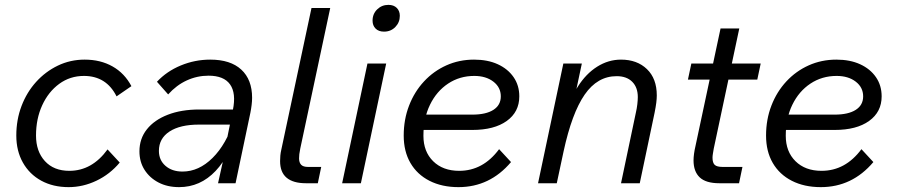

<svg xmlns="http://www.w3.org/2000/svg" viewBox="-20 -753 3687 789"><path d="M422 -139 472 -85Q432 -37 376.5 -10.5Q321 16 262 16Q198 16 149.5 -10.5Q101 -37 74 -85Q47 -133 47 -196Q47 -261 68.5 -317.5Q90 -374 128.5 -416.5Q167 -459 218 -483.5Q269 -508 328 -508Q393 -508 442.5 -480Q492 -452 520 -399L459 -357Q417 -441 325 -441Q268 -441 223.5 -408.5Q179 -376 153.5 -320.5Q128 -265 128 -196Q128 -131 164.5 -91Q201 -51 265 -51Q358 -51 422 -139Z M876 0 898 -99 899 -114 937 -301Q951 -370 925.5 -406Q900 -442 837 -442Q790 -442 747.5 -422.5Q705 -403 671 -365L625 -417Q665 -460 723 -484Q781 -508 844 -508Q927 -508 971.5 -467Q1016 -426 1016 -351Q1016 -338 1014 -321.5Q1012 -305 1009 -290L948 0ZM799 -303H951L935 -241H798Q720 -241 676.5 -212.5Q633 -184 633 -133Q633 -95 660 -71.5Q687 -48 730 -48Q797 -48 853.5 -104Q910 -160 942 -259L960 -242Q929 -117 866 -50.5Q803 16 716 16Q668 16 631.5 -3Q595 -22 574 -55Q553 -88 553 -131Q553 -183 583.5 -221.5Q614 -260 669.5 -281.5Q725 -303 799 -303Z M1136 -138 1260 -720H1337L1214 -143Q1211 -127 1210 -119.5Q1209 -112 1209 -102Q1209 -85 1217.5 -76Q1226 -67 1246 -67H1300L1286 0H1237Q1185 0 1158 -22.5Q1131 -45 1131 -91Q1131 -102 1132 -113.5Q1133 -125 1136 -138Z M1386 0 1490 -492H1567L1463 0ZM1511 -668Q1511 -696 1530 -714.5Q1549 -733 1576 -733Q1598 -733 1610.5 -720.5Q1623 -708 1623 -688Q1623 -661 1604.5 -642Q1586 -623 1558 -623Q1536 -623 1523.5 -635.5Q1511 -648 1511 -668Z M1705 -219V-282H1921Q1977 -282 2007.5 -301.5Q2038 -321 2038 -357Q2038 -394 2007.5 -417.5Q1977 -441 1929 -441Q1869 -441 1821.5 -409.5Q1774 -378 1747 -322.5Q1720 -267 1720 -195Q1720 -130 1760 -90.5Q1800 -51 1867 -51Q1965 -51 2031 -140L2080 -87Q1993 16 1864 16Q1796 16 1745 -10Q1694 -36 1666.5 -83.5Q1639 -131 1639 -196Q1639 -262 1661 -319Q1683 -376 1722.5 -418.5Q1762 -461 1814.5 -484.5Q1867 -508 1928 -508Q1984 -508 2025.5 -489Q2067 -470 2090.5 -436Q2114 -402 2114 -357Q2114 -293 2062.5 -256Q2011 -219 1921 -219Z M2191 0 2295 -492H2371L2339 -341L2304 -271Q2321 -344 2354.5 -397Q2388 -450 2434 -479Q2480 -508 2532 -508Q2598 -508 2638.5 -469Q2679 -430 2679 -361Q2679 -348 2677 -331.5Q2675 -315 2670 -290L2609 0H2532L2593 -290Q2597 -307 2599 -324.5Q2601 -342 2601 -354Q2601 -394 2578 -417Q2555 -440 2514 -440Q2435 -440 2382.5 -364Q2330 -288 2296 -131L2268 0Z M2838 -153 2941 -636H3018L2913 -142Q2911 -130 2909.5 -121Q2908 -112 2908 -105Q2908 -84 2917 -75.5Q2926 -67 2950 -67H3031L3017 0H2936Q2881 0 2855.5 -24Q2830 -48 2830 -94Q2830 -106 2832 -121Q2834 -136 2838 -153ZM2807 -426 2821 -492H3106L3092 -426Z M3194 -219V-282H3410Q3466 -282 3496.5 -301.5Q3527 -321 3527 -357Q3527 -394 3496.5 -417.5Q3466 -441 3418 -441Q3358 -441 3310.5 -409.5Q3263 -378 3236 -322.5Q3209 -267 3209 -195Q3209 -130 3249 -90.5Q3289 -51 3356 -51Q3454 -51 3520 -140L3569 -87Q3482 16 3353 16Q3285 16 3234 -10Q3183 -36 3155.5 -83.5Q3128 -131 3128 -196Q3128 -262 3150 -319Q3172 -376 3211.5 -418.5Q3251 -461 3303.5 -484.5Q3356 -508 3417 -508Q3473 -508 3514.5 -489Q3556 -470 3579.5 -436Q3603 -402 3603 -357Q3603 -293 3551.5 -256Q3500 -219 3410 -219Z"/></svg>

Font: Wix Madefor Text
Style: Italic
Weight: 400
Italic angle: -12°
Designer: Dalton Maag Ltd
Foundry: Dalton Maag Ltd
Version: Version 3.100